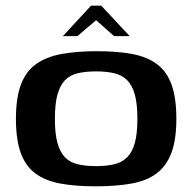

<svg xmlns="http://www.w3.org/2000/svg" viewBox="-20 -648 676 675"><path d="M316 7Q243 7 190.5 -3Q138 -13 103.5 -39Q69 -65 52.5 -111.5Q36 -158 36 -230Q36 -304 53.5 -350.5Q71 -397 106.5 -422.5Q142 -448 195.5 -458Q249 -468 321 -468Q393 -468 445.5 -458Q498 -448 532.5 -422Q567 -396 583.5 -349.5Q600 -303 600 -230Q600 -157 582.5 -110.5Q565 -64 530 -38Q495 -12 441.5 -2.5Q388 7 316 7ZM318 -64Q354 -64 381.5 -70.5Q409 -77 427 -95Q445 -113 454 -145.5Q463 -178 463 -230Q463 -283 454 -315.5Q445 -348 427 -366Q409 -384 381.5 -390.5Q354 -397 318 -397Q281 -397 253.5 -390.5Q226 -384 208.5 -366Q191 -348 182 -315.5Q173 -283 173 -230Q173 -178 182 -145.5Q191 -113 208.5 -95Q226 -77 253.5 -70.5Q281 -64 318 -64ZM201 -521 300 -628H336L436 -521H381L318 -577L252 -521Z"/></svg>

Font: Genos Thin SemiBold
Style: Regular
Weight: 600
Version: Version 1.010